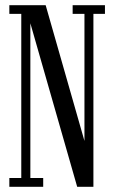

<svg xmlns="http://www.w3.org/2000/svg" viewBox="-20 -720 440 740"><path d="M16 0V-34H62V-666.5H16V-700H156L309 -164.5H305.5V-666.5H260V-700H384.5V-666.5H340V0H277.5L92.5 -646H97V-34H146.5V0Z"/></svg>

Font: Imbue Thin 10pt
Style: Regular
Weight: 400
Version: Version 1.102